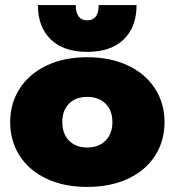

<svg xmlns="http://www.w3.org/2000/svg" viewBox="-20 -720 687 755"><path d="M129 -700H278Q278 -640 323 -640Q368 -640 368 -700H517Q517 -614 466.5 -565Q416 -516 323 -516Q230 -516 179.5 -565Q129 -614 129 -700ZM20 -240Q20 -313 57 -371Q94 -429 162.5 -462Q231 -495 323 -495Q415 -495 484 -462Q553 -429 590 -371Q627 -313 627 -240Q627 -166 590 -108Q553 -50 484 -17.5Q415 15 323 15Q231 15 162.5 -17.5Q94 -50 57 -108Q20 -166 20 -240ZM422 -240Q422 -286 395 -312.5Q368 -339 323 -339Q278 -339 251.5 -312.5Q225 -286 225 -240Q225 -194 251.5 -167Q278 -140 323 -140Q368 -140 395 -167Q422 -194 422 -240Z"/></svg>

Font: Prompt ExtraBold
Style: Regular
Weight: 800
Designer: Katatrad Team
Foundry: CadsonDemak
Version: Version 1.000